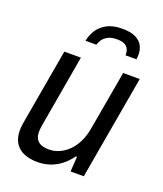

<svg xmlns="http://www.w3.org/2000/svg" viewBox="-136 -812 774 914"><g transform="rotate(20 251.0 -355.5)"><path d="M162 12Q124 12 95 0.5Q66 -11 49 -36.5Q32 -62 32 -102Q32 -116 34 -130Q36 -144 39 -160L103 -526H187L125 -169Q123 -158 121.5 -147.5Q120 -137 120 -128Q120 -104 129 -89.5Q138 -75 154.5 -69Q171 -63 194 -63Q219 -63 243.5 -73.5Q268 -84 289 -104Q310 -124 325.5 -154.5Q341 -185 348 -225L401 -526H485L393 0H326L331 -76H325Q303 -45 276.5 -25.5Q250 -6 221 3Q192 12 162 12ZM326 -723Q369 -723 394 -710.5Q419 -698 429.5 -677.5Q440 -657 440 -634Q440 -627 439.5 -621Q439 -615 438 -609H383Q383 -630 376 -642.5Q369 -655 355 -661Q341 -667 319 -667Q291 -667 273.5 -657.5Q256 -648 247 -634.5Q238 -621 235 -609H180Q185 -636 200.5 -662Q216 -688 247 -705.5Q278 -723 326 -723Z"/></g></svg>

Font: Archivo SemiCondensed
Style: Italic
Weight: 400
Width: 4
Italic angle: -10°
Designer: Hector Gatti
Foundry: Omnibus-Type
Version: Version 2.001